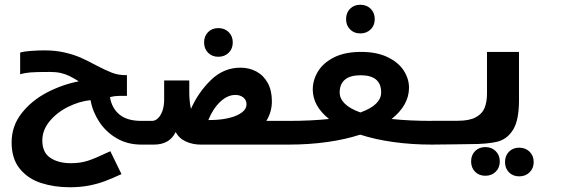

<svg xmlns="http://www.w3.org/2000/svg" viewBox="-20 -610 2440 810"><path d="M29 -9Q29 -78.5 71.2 -132.2Q113.5 -186 178.2 -219.8Q243 -253.5 312.5 -267Q288.5 -281.5 273 -289.2Q257.5 -297 237.5 -301.8Q217.5 -306.5 191.5 -306.5Q131.5 -306.5 108.5 -304.5Q85.5 -302.5 65 -297V-388Q79 -393 110 -395.2Q141 -397.5 167 -397.5Q214 -397.5 252.8 -388.5Q291.5 -379.5 319.5 -367.2Q347.5 -355 384.5 -335Q426.5 -313 452.8 -303Q479 -293 510 -293H515.5V-205.5H483.5Q464 -205.5 444 -200.5Q451.5 -153.5 484 -126.8Q516.5 -100 576 -100H601.5V0H576Q518 0 472.5 -26.5Q427 -53 398.8 -96Q370.5 -139 362 -187.5Q316 -183 268.5 -159.8Q221 -136.5 189.8 -99Q158.5 -61.5 158.5 -17Q158.5 33 192.2 55.8Q226 78.5 279.5 78.5Q319 78.5 350.5 68.2Q382 58 430 35L445.5 28L492.5 124.5Q453.5 142.5 423.2 154Q393 165.5 355.8 172.8Q318.5 180 275 180Q209 180 153.8 162.2Q98.5 144.5 63.8 102.2Q29 60 29 -9Z M598.5 -100H621Q635.5 -100 647.2 -111.8Q659 -123.5 665.8 -143.8Q672.5 -164 672.5 -189.5V-270.5H778.5V-222.5Q778.5 -183 785.5 -150.5Q816.5 -220.5 870 -272.5Q923.5 -324.5 994.5 -324.5Q1031.5 -324.5 1061.8 -308.2Q1092 -292 1109.5 -260Q1127 -228 1127 -183Q1127 -137 1103.5 -100H1199.5L1202 0H845.5H828H826Q794 0 765.2 -12.5Q736.5 -25 721 -53Q696 0 629 0H598.5ZM883.5 -104Q921.5 -105.5 952.8 -114Q984 -122.5 1002 -136.8Q1020 -151 1020 -169.5Q1020 -188 1006.5 -198.8Q993 -209.5 973 -209.5Q939.5 -209.5 908.5 -180Q877.5 -150.5 859 -103.5ZM841 -431Q841 -457.5 857.8 -474.5Q874.5 -491.5 901 -491.5Q927.5 -491.5 944.8 -474.5Q962 -457.5 962 -431Q962 -404.5 944.8 -387.5Q927.5 -370.5 901 -370.5Q874.5 -370.5 857.8 -387.5Q841 -404.5 841 -431Z M1368 -108Q1299.5 -163 1299.5 -232.5Q1299.5 -271.5 1321 -307.8Q1342.5 -344 1388.2 -367.5Q1434 -391 1503 -391Q1570.5 -391 1616.2 -368.5Q1662 -346 1683.8 -311.5Q1705.5 -277 1705.5 -240Q1705.5 -202.5 1686.5 -169.2Q1667.5 -136 1632 -108Q1708 -100 1801.5 -100V0Q1716.5 0 1639.5 -10.8Q1562.5 -21.5 1499.5 -42Q1437 -21.5 1360.2 -10.8Q1283.5 0 1198.5 0V-100Q1291 -100 1368 -108ZM1500.5 -135.5Q1545 -151.5 1566.5 -172.8Q1588 -194 1588 -220Q1588 -292.5 1501.5 -292.5Q1457.5 -292.5 1435.2 -274Q1413 -255.5 1413 -220Q1413 -194 1434.5 -172.8Q1456 -151.5 1500.5 -135.5ZM1440 -529.5Q1440 -556 1456.8 -573Q1473.5 -590 1500 -590Q1526.5 -590 1543.8 -573Q1561 -556 1561 -529.5Q1561 -503 1543.8 -486Q1526.5 -469 1500 -469Q1473.5 -469 1456.8 -486Q1440 -503 1440 -529.5Z M1801.5 -100.5H1911.5Q1960 -100.5 1987.2 -115.2Q2014.5 -130 2024.5 -155Q2034.5 -180 2034.5 -216V-391H2169.5V-187.5Q2169.5 -102.5 2144.5 -62.5Q2119.5 -22.5 2078 -12.2Q2036.5 -2 1962.5 -2L1893.5 -1Q1828.5 0 1801.5 0ZM1967.5 71Q1967.5 44.5 1984.2 27.5Q2001 10.5 2027.5 10.5Q2054 10.5 2071.2 27.5Q2088.5 44.5 2088.5 71Q2088.5 97.5 2071.2 114.5Q2054 131.5 2027.5 131.5Q2001 131.5 1984.2 114.5Q1967.5 97.5 1967.5 71ZM2110.5 73.5Q2110.5 47 2127.2 30Q2144 13 2170.5 13Q2197 13 2214.2 30Q2231.5 47 2231.5 73.5Q2231.5 100 2214.2 117Q2197 134 2170.5 134Q2144 134 2127.2 117Q2110.5 100 2110.5 73.5Z"/></svg>

Font: JuliaMono BoldItalic
Style: Regular
Weight: 700
Italic angle: -9°
Monospace: yes
Designer: cormullion
Foundry: corm
Version: Version 0.049; ttfautohint (v1.8.4)